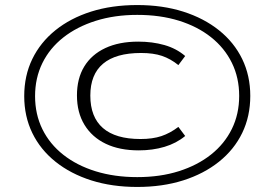

<svg xmlns="http://www.w3.org/2000/svg" viewBox="-20 -733 1053 761"><path d="M524 8Q424 8 342 -18Q260 -44 200 -92Q140 -140 108 -206Q76 -272 76 -352Q76 -433 108 -499Q140 -565 199.5 -613Q259 -661 341 -687Q423 -713 524 -713Q624 -713 706 -687Q788 -661 848 -613Q908 -565 940 -499Q972 -433 972 -353Q972 -272 940 -206Q908 -140 848 -92Q788 -44 706 -18Q624 8 524 8ZM530 -137Q454 -137 399.5 -163Q345 -189 315 -238Q285 -287 285 -355Q285 -422 314 -469.5Q343 -517 397.5 -542.5Q452 -568 528 -568Q584 -568 631.5 -554.5Q679 -541 714 -511L687 -475Q656 -500 622 -511.5Q588 -523 539 -523Q439 -523 388.5 -480.5Q338 -438 338 -354Q338 -269 388 -225.5Q438 -182 537 -182Q585 -182 619.5 -193.5Q654 -205 687 -230L714 -194Q679 -165 632 -151Q585 -137 530 -137ZM524 -31Q615 -31 689 -54.5Q763 -78 816.5 -120.5Q870 -163 899 -222Q928 -281 928 -353Q928 -425 899 -484Q870 -543 816.5 -585.5Q763 -628 689 -651Q615 -674 524 -674Q434 -674 359.5 -650.5Q285 -627 231 -584.5Q177 -542 148 -483Q119 -424 119 -352Q119 -280 148 -221Q177 -162 231 -119.5Q285 -77 359.5 -54Q434 -31 524 -31Z"/></svg>

Font: Nunito Sans 7pt Expanded ExtraLight
Style: Italic
Weight: 250
Width: 7
Italic angle: -9°
Designer: Vernon Adams
Foundry: Vernon Adams
Version: Version 3.101;gftools[0.9.27]